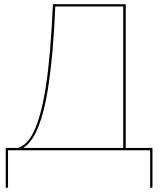

<svg xmlns="http://www.w3.org/2000/svg" viewBox="-20 -720 776 920"><path d="M582.5 -700V-11H710.5V174.5Q710.5 180 705 180H699.5V0H18.5V174.5Q18.5 180 13 180H7.5V-11H66Q86.5 -17.5 105.8 -36Q125 -54.5 141.8 -89Q158.5 -123.5 173 -175.8Q187.5 -228 199.2 -302.5Q211 -377 219.5 -475.2Q228 -573.5 233.5 -700ZM245 -689Q240 -573.5 232 -481.8Q224 -390 213.5 -318.8Q203 -247.5 189.8 -195.2Q176.5 -143 161.2 -106.2Q146 -69.5 128.2 -46.5Q110.5 -23.5 91 -11H570.5V-689Z"/></svg>

Font: Lato Hairline
Style: Regular
Weight: 100
Designer: Lukasz Dziedzic
Foundry: tyPoland Lukasz Dziedzic
Version: Version 2.007; 2014-02-27